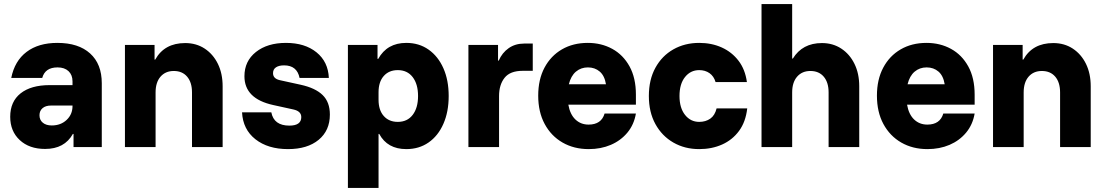

<svg xmlns="http://www.w3.org/2000/svg" viewBox="-20 -720 5415 940"><path d="M200.8 9.2Q123.3 9.2 76.7 -34.2Q30 -77.5 30 -148.3Q30 -222.5 80.8 -262.9Q131.7 -303.3 223.3 -303.3H335V-321.7Q335 -353.3 315.4 -371.7Q295.8 -390 261.7 -390Q200.8 -390 186.7 -338.3H35Q51.7 -421.7 110 -465.8Q168.3 -510 260.8 -510Q364.2 -510 421.2 -458.3Q478.3 -406.7 478.3 -312.5V0H340V-64.2H336.7Q295.8 9.2 200.8 9.2ZM233.3 -105.8Q277.5 -105.8 306.2 -132.9Q335 -160 335 -200.8V-203.3H230Q203.3 -203.3 188.3 -190.4Q173.3 -177.5 173.3 -155.8Q173.3 -132.5 189.6 -119.2Q205.8 -105.8 233.3 -105.8Z M591.7 0V-500H736.7V-428.3H740Q785 -509.2 886.7 -509.2Q940.8 -509.2 982.1 -482.1Q1023.3 -455 1046.7 -407.5Q1070 -360 1070 -297.5V0H920V-267.5Q920 -316.7 896.2 -344.6Q872.5 -372.5 830.8 -372.5Q790 -372.5 765.8 -344.6Q741.7 -316.7 741.7 -267.5V0Z M1390 10Q1291.7 10 1230.4 -38.3Q1169.2 -86.7 1165 -170H1308.3Q1320.8 -105 1396.7 -105Q1455 -105 1455 -146.7Q1455 -175.8 1415.8 -184.2L1317.5 -205.8Q1176.7 -236.7 1176.7 -346.7Q1176.7 -420.8 1232.9 -465.4Q1289.2 -510 1380 -510Q1472.5 -510 1529.6 -463.8Q1586.7 -417.5 1590 -338.3H1446.7Q1434.2 -400 1370.8 -400Q1345.8 -400 1331.2 -390.4Q1316.7 -380.8 1316.7 -361.7Q1316.7 -335 1350 -327.5L1452.5 -305Q1524.2 -289.2 1559.6 -254.6Q1595 -220 1595 -159.2Q1595 -80.8 1540 -35.4Q1485 10 1390 10Z M1683.3 200V-500H1828.3V-431.7H1831.7Q1875 -510 1969.2 -510Q2031.7 -510 2078.3 -477.1Q2125 -444.2 2150.8 -385.8Q2176.7 -327.5 2176.7 -250Q2176.7 -172.5 2150.8 -113.8Q2125 -55 2078.3 -22.5Q2031.7 10 1969.2 10Q1876.7 10 1836.7 -64.2H1833.3V200ZM1927.5 -123.3Q1974.2 -123.3 2000.4 -157.5Q2026.7 -191.7 2026.7 -250Q2026.7 -308.3 2000.4 -342.5Q1974.2 -376.7 1927.5 -376.7Q1884.2 -376.7 1858.8 -347.9Q1833.3 -319.2 1833.3 -268.3V-231.7Q1833.3 -180.8 1858.8 -152.1Q1884.2 -123.3 1927.5 -123.3Z M2273.3 0V-500H2418.3V-423.3H2421.7Q2438.3 -461.7 2470.4 -484.2Q2502.5 -506.7 2545.8 -506.7H2588.3V-373.3H2539.2Q2477.5 -373.3 2450.4 -339.2Q2423.3 -305 2423.3 -250V0Z M2862.5 10Q2790 10 2734.2 -22.1Q2678.3 -54.2 2646.7 -112.9Q2615 -171.7 2615 -251.7Q2615 -330.8 2645.8 -388.8Q2676.7 -446.7 2731.2 -478.3Q2785.8 -510 2857.5 -510Q2924.2 -510 2977.5 -480.8Q3030.8 -451.7 3062.1 -395Q3093.3 -338.3 3093.3 -256.7V-207.5H2762.5Q2770.8 -160 2797.1 -135Q2823.3 -110 2861.7 -110Q2924.2 -110 2940 -164.2H3093.3Q3084.2 -110 3051.7 -70.8Q3019.2 -31.7 2970.4 -10.8Q2921.7 10 2862.5 10ZM2765 -307.5H2946.7Q2940 -349.2 2916.2 -369.6Q2892.5 -390 2858.3 -390Q2824.2 -390 2799.6 -369.2Q2775 -348.3 2765 -307.5Z M3403.3 10Q3332.5 10 3276.7 -22.1Q3220.8 -54.2 3188.8 -112.5Q3156.7 -170.8 3156.7 -250Q3156.7 -330 3188.8 -388.3Q3220.8 -446.7 3276.7 -478.3Q3332.5 -510 3403.3 -510Q3464.2 -510 3513.8 -487.5Q3563.3 -465 3595.8 -422.5Q3628.3 -380 3636.7 -318.3H3483.3Q3475 -346.7 3453.8 -361.7Q3432.5 -376.7 3403.3 -376.7Q3360.8 -376.7 3333.8 -342.9Q3306.7 -309.2 3306.7 -250Q3306.7 -191.7 3333.8 -157.5Q3360.8 -123.3 3403.3 -123.3Q3435 -123.3 3457.5 -139.2Q3480 -155 3488.3 -189.2H3638.3Q3630.8 -123.3 3598.3 -79.2Q3565.8 -35 3515.4 -12.5Q3465 10 3403.3 10Z M3708.3 0V-700H3858.3V-433.3H3861.7Q3908.3 -509.2 4004.2 -509.2Q4057.5 -509.2 4098.8 -482.1Q4140 -455 4163.3 -407.5Q4186.7 -360 4186.7 -297.5V0H4036.7V-267.5Q4036.7 -316.7 4012.9 -344.6Q3989.2 -372.5 3947.5 -372.5Q3906.7 -372.5 3882.5 -344.6Q3858.3 -316.7 3858.3 -267.5V0Z M4520.8 10Q4448.3 10 4392.5 -22.1Q4336.7 -54.2 4305 -112.9Q4273.3 -171.7 4273.3 -251.7Q4273.3 -330.8 4304.2 -388.8Q4335 -446.7 4389.6 -478.3Q4444.2 -510 4515.8 -510Q4582.5 -510 4635.8 -480.8Q4689.2 -451.7 4720.4 -395Q4751.7 -338.3 4751.7 -256.7V-207.5H4420.8Q4429.2 -160 4455.4 -135Q4481.7 -110 4520 -110Q4582.5 -110 4598.3 -164.2H4751.7Q4742.5 -110 4710 -70.8Q4677.5 -31.7 4628.8 -10.8Q4580 10 4520.8 10ZM4423.3 -307.5H4605Q4598.3 -349.2 4574.6 -369.6Q4550.8 -390 4516.7 -390Q4482.5 -390 4457.9 -369.2Q4433.3 -348.3 4423.3 -307.5Z M4841.7 0V-500H4986.7V-428.3H4990Q5035 -509.2 5136.7 -509.2Q5190.8 -509.2 5232.1 -482.1Q5273.3 -455 5296.7 -407.5Q5320 -360 5320 -297.5V0H5170V-267.5Q5170 -316.7 5146.3 -344.6Q5122.5 -372.5 5080.8 -372.5Q5040 -372.5 5015.8 -344.6Q4991.7 -316.7 4991.7 -267.5V0Z"/></svg>

Font: Funnel Sans ExtraBold
Style: Regular
Weight: 800
Version: Version 1.000; Beta; Release 5; Build 24; ttfautohint (v1.8.